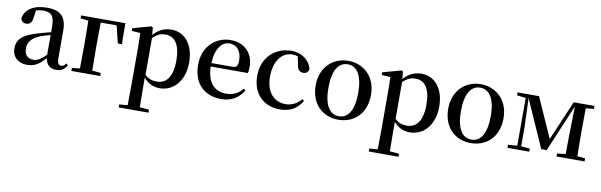

<svg xmlns="http://www.w3.org/2000/svg" viewBox="-51 -1039 5622 1795"><g transform="rotate(10 2760.0 -142.0)"><path d="M462 15C511 15 544 -4 567 -46L551 -61C533 -38 522 -31 506 -31C481 -31 468 -47 468 -100V-356C468 -488 411 -543 285 -543C156 -543 77 -490 62 -404C68 -376 88 -362 116 -362C145 -362 169 -380 174 -428L185 -500C208 -507 229 -510 250 -510C328 -510 359 -480 359 -372V-324C318 -313 275 -302 239 -291C95 -250 47 -199 47 -117C47 -33 106 16 188 16C263 16 305 -16 361 -77C372 -19 404 15 462 15ZM359 -109C304 -55 272 -41 239 -41C188 -41 153 -71 153 -133C153 -194 188 -238 265 -268C290 -278 324 -288 359 -297Z M608 -499 683 -491C684 -435 685 -349 685 -287V-232C685 -177 684 -93 683 -37L608 -29V0H882V-29L800 -37L798 -232V-287L800 -493H951L991 -328H1030L1028 -527H608Z M1448 16C1579 16 1679 -93 1679 -268C1679 -440 1588 -543 1466 -543C1402 -543 1342 -519 1294 -462L1288 -532L1275 -541L1098 -492V-467L1181 -461C1183 -412 1184 -366 1184 -299V19L1182 224L1103 231V259H1386V231L1297 223L1295 19V-57C1340 -4 1393 16 1448 16ZM1297 -434C1341 -477 1377 -488 1416 -488C1502 -488 1558 -422 1558 -266C1558 -100 1494 -41 1411 -41C1367 -41 1333 -51 1297 -85Z M2033 16C2128 16 2199 -28 2242 -103L2225 -117C2187 -69 2139 -42 2068 -42C1963 -42 1887 -110 1884 -267H2237C2241 -284 2243 -303 2243 -328C2243 -449 2165 -543 2025 -543C1887 -543 1765 -439 1765 -264C1765 -81 1876 16 2033 16ZM1885 -300C1890 -440 1949 -510 2021 -510C2092 -510 2136 -455 2136 -369C2136 -320 2125 -300 2086 -300Z M2587 16C2689 16 2753 -24 2799 -102L2782 -115C2741 -67 2691 -42 2632 -42C2521 -42 2446 -126 2446 -271C2446 -420 2519 -510 2616 -510C2634 -510 2651 -508 2668 -502L2685 -427C2690 -377 2713 -359 2746 -359C2773 -359 2790 -372 2798 -401C2780 -484 2702 -543 2605 -543C2457 -543 2327 -441 2327 -256C2327 -83 2439 16 2587 16Z M3143 16C3290 16 3406 -85 3406 -265C3406 -444 3283 -543 3143 -543C3004 -543 2881 -443 2881 -265C2881 -86 2996 16 3143 16ZM3143 -17C3055 -17 3002 -100 3002 -263C3002 -426 3055 -510 3143 -510C3232 -510 3285 -426 3285 -263C3285 -100 3232 -17 3143 -17Z M3822 16C3953 16 4053 -93 4053 -268C4053 -440 3962 -543 3840 -543C3776 -543 3716 -519 3668 -462L3662 -532L3649 -541L3472 -492V-467L3555 -461C3557 -412 3558 -366 3558 -299V19L3556 224L3477 231V259H3760V231L3671 223L3669 19V-57C3714 -4 3767 16 3822 16ZM3671 -434C3715 -477 3751 -488 3790 -488C3876 -488 3932 -422 3932 -266C3932 -100 3868 -41 3785 -41C3741 -41 3707 -51 3671 -85Z M4401 16C4548 16 4664 -85 4664 -265C4664 -444 4541 -543 4401 -543C4262 -543 4139 -443 4139 -265C4139 -86 4254 16 4401 16ZM4401 -17C4313 -17 4260 -100 4260 -263C4260 -426 4313 -510 4401 -510C4490 -510 4543 -426 4543 -263C4543 -100 4490 -17 4401 -17Z M4835 0H4955V-29L4872 -36V-221L4862 -492L5061 -43H5113L5302 -491L5296 -219L5294 -37L5214 -29V0H5480V-29L5405 -37L5403 -232V-296L5405 -491L5481 -499V-527H5284L5123 -150L4955 -527H4751V-499L4835 -489V-36L4748 -29V0Z"/></g></svg>

Font: GenKiMin2 TW SB
Style: Regular
Weight: 600
Version: Version 2.100;PS 2.1;hotconv 16.6.51;makeotf.lib2.5.65220 DE